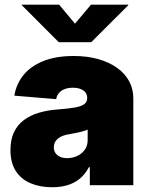

<svg xmlns="http://www.w3.org/2000/svg" viewBox="-20 -786 634 815"><path d="M201.7 8.8Q149.4 8.8 109.4 -8.3Q69.3 -25.4 46.9 -60.3Q24.4 -95.2 24.4 -148.9Q24.4 -193.8 39.6 -225.3Q54.7 -256.8 82 -276.9Q109.4 -296.9 145.8 -307.6Q182.1 -318.4 224.1 -321.3Q270 -324.7 297.6 -329.6Q325.2 -334.5 337.6 -344Q350.1 -353.5 350.1 -368.7V-370.6Q350.1 -384.3 342.5 -393.8Q335 -403.3 321.5 -408.4Q308.1 -413.6 289.1 -413.6Q270.5 -413.6 255.6 -408.2Q240.7 -402.8 231 -392.1Q221.2 -381.3 218.3 -365.2L41 -379.9Q48.3 -427.7 78.4 -465.8Q108.4 -503.9 162.1 -526.1Q215.8 -548.3 293 -548.3Q351.1 -548.3 397.9 -534.9Q444.8 -521.5 478 -497.3Q511.2 -473.1 528.6 -440.4Q545.9 -407.7 545.9 -369.1V0H361.3V-76.2H357.4Q340.8 -45.4 317.9 -26.9Q294.9 -8.3 265.9 0.2Q236.8 8.8 201.7 8.8ZM265.1 -114.7Q287.6 -114.7 307.4 -123.8Q327.1 -132.8 339.6 -149.9Q352.1 -167 352.1 -191.4V-235.8Q344.2 -232.9 335.7 -230Q327.1 -227.1 317.1 -224.9Q307.1 -222.7 296.6 -220.5Q286.1 -218.3 273.9 -216.3Q251.5 -212.9 237.1 -205.1Q222.7 -197.3 215.6 -186Q208.5 -174.8 208.5 -160.6Q208.5 -146 215.8 -135.7Q223.1 -125.5 235.8 -120.1Q248.5 -114.7 265.1 -114.7ZM231 -766.1 298.3 -685.5 366.2 -766.1H524.4V-763.7L367.2 -606.9H229.5L72.8 -763.7V-766.1Z"/></svg>

Font: Inter 17pt Black
Style: Regular
Weight: 900
Version: Version 4.001;git-66647c0bb